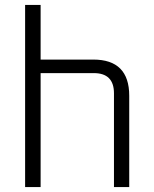

<svg xmlns="http://www.w3.org/2000/svg" viewBox="-20 -760 624 780"><path d="M82 0V-740H145V-518H359Q505 -518 505 -371V0H443V-381Q443 -463 361 -463H145V0Z"/></svg>

Font: Oxanium Light
Style: Regular
Weight: 300
Designer: Severin Meyer
Version: Version 1.000